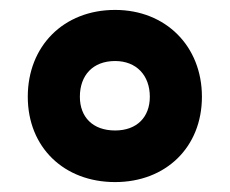

<svg xmlns="http://www.w3.org/2000/svg" viewBox="-20 -744 463 387"><path d="M212 -377C314 -377 387 -447 387 -549C387 -651 314 -724 212 -724C108 -724 36 -651 36 -549C36 -447 109 -377 212 -377ZM212 -481C167 -481 141 -508 141 -549C141 -592 167 -621 212 -621C255 -621 282 -592 282 -549C282 -508 256 -481 212 -481Z"/></svg>

Font: Noto Sans Lao ExtraBold
Style: Regular
Weight: 800
Designer: Monotype Design Team
Foundry: Monotype Imaging Inc.
Version: Version 2.003